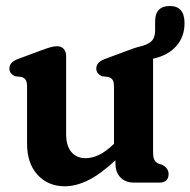

<svg xmlns="http://www.w3.org/2000/svg" viewBox="-20 -624 650 656"><path d="M72.5 -132.5V-326.5Q72.5 -344 67.8 -351Q63 -358 53.5 -361L32 -363.5Q12 -372 12 -390Q12 -411.5 41.5 -422.5L121 -452Q140 -459 152 -462.5Q164 -466 175 -466Q189.5 -466 197.8 -456.8Q206 -447.5 206 -432.5V-165.5Q206 -125.5 224 -104.5Q242 -83.5 272 -83.5Q293.5 -83.5 316.5 -94Q339.5 -104.5 364.5 -128L369.5 -132.5V-326.5Q369.5 -344 364.8 -351Q360 -358 350.5 -361L329 -363.5Q309 -372 309 -390Q309 -411.5 338.5 -422.5L418 -452Q428.5 -456 436.8 -458.8Q445 -461.5 451.5 -463.5H452Q484 -470.5 497 -482.8Q510 -495 510 -519.5V-550.5Q510 -603.5 560.5 -603.5Q610.5 -603.5 610.5 -544.5Q610.5 -498.5 582.2 -466.5Q554 -434.5 503 -423.5V-105.5Q503 -85.5 507.8 -77.2Q512.5 -69 521.5 -65L535.5 -60.5Q556 -48.5 556 -29.5Q556 0 523.5 0H439Q409 0 391.8 -17.5Q374.5 -35 374.5 -65V-76.5Q324 -29.5 282 -8.5Q240 12.5 202 12.5Q144 12.5 108.2 -26.8Q72.5 -66 72.5 -132.5Z"/></svg>

Font: Fraunces 72pt S100 SemiBold
Style: Regular
Weight: 600
Version: Version 1.000; ttfautohint (v1.8.3)